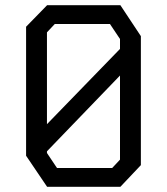

<svg xmlns="http://www.w3.org/2000/svg" viewBox="-20 -716 640 736"><path d="M160.5 -696 80 -613.5V-119L160.5 0H441.5L520 -83V-577.5L441.5 -696ZM160 -592 190 -624H401.5L440 -566.5V-528.5L160 -240ZM160 -129.5V-136L440 -426.5V-104L410 -72H198.5Z"/></svg>

Font: Kode Mono
Style: Regular
Weight: 400
Monospace: yes
Designer: Isa Ozler
Foundry: Kadena LLC
Version: Version 1.000;gftools[0.9.28]